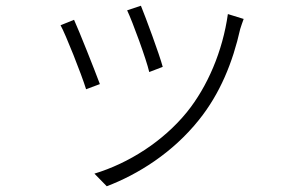

<svg xmlns="http://www.w3.org/2000/svg" viewBox="-20 -585 1040 669"><path d="M471 -565 423 -549C442 -509 490 -378 500 -334L547 -352C536 -394 487 -526 471 -565ZM774 -536C756 -407 703 -283 631 -194C548 -92 428 -16 309 20L352 64C460 23 581 -52 673 -167C747 -259 791 -368 817 -484C820 -493 824 -506 829 -519ZM238 -516 191 -497C208 -467 264 -326 280 -274L328 -292C309 -343 255 -479 238 -516Z"/></svg>

Font: Noto Sans CJK JP Light
Style: Regular
Weight: 300
Designer: Ryoko NISHIZUKA (kana & ideographs); Paul D. Hunt (Latin, Greek & Cyrillic); Wenlong ZHANG (bopomofo); Sandoll Communica
Foundry: Adobe Systems Incorporated
Version: Version 1.004;PS 1.004;hotconv 1.0.82;makeotf.lib2.5.63406